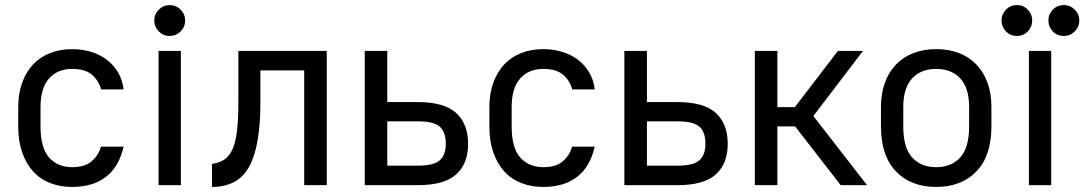

<svg xmlns="http://www.w3.org/2000/svg" viewBox="-20 -731 4281 758"><path d="M265 7Q217 7 177.5 -8.5Q138 -24 110.5 -54.5Q83 -85 67.5 -129.5Q52 -174 52 -232V-308Q52 -362 67.5 -404.5Q83 -447 110.5 -476.5Q138 -506 177.5 -521.5Q217 -537 265 -537Q305 -537 340.5 -526Q376 -515 403 -494Q430 -473 447 -443.5Q464 -414 468 -378H379Q371 -411 344 -435Q317 -459 265 -459Q208 -459 174 -421.5Q140 -384 140 -308V-232Q140 -147 174 -109Q208 -71 265 -71Q317 -71 344 -96Q371 -121 378 -152H468Q450 -73 398.5 -33Q347 7 265 7Z M606 -530H694V0H606ZM650 -589Q625 -589 607 -607Q589 -625 589 -650Q589 -675 607 -693Q625 -711 650 -711Q675 -711 693 -693Q711 -675 711 -650Q711 -625 693 -607Q675 -589 650 -589Z M817 -84Q847 -88 867 -102Q887 -116 899 -144.5Q911 -173 916 -217Q921 -261 921 -325V-530H1270V0H1181V-453H1008V-325Q1008 -154 964 -73.5Q920 7 817 7Z M1420 -530H1509V-328H1629Q1734 -328 1781 -285Q1828 -242 1828 -163Q1828 -85 1781 -42.5Q1734 0 1629 0H1420ZM1629 -77Q1692 -77 1716 -98Q1740 -119 1740 -164Q1740 -210 1716 -231Q1692 -252 1629 -252H1509V-77Z M2125 7Q2077 7 2037.5 -8.5Q1998 -24 1970.5 -54.5Q1943 -85 1927.5 -129.5Q1912 -174 1912 -232V-308Q1912 -362 1927.5 -404.5Q1943 -447 1970.5 -476.5Q1998 -506 2037.5 -521.5Q2077 -537 2125 -537Q2165 -537 2200.5 -526Q2236 -515 2263 -494Q2290 -473 2307 -443.5Q2324 -414 2328 -378H2239Q2231 -411 2204 -435Q2177 -459 2125 -459Q2068 -459 2034 -421.5Q2000 -384 2000 -308V-232Q2000 -147 2034 -109Q2068 -71 2125 -71Q2177 -71 2204 -96Q2231 -121 2238 -152H2328Q2310 -73 2258.5 -33Q2207 7 2125 7Z M2445 -530H2534V-328H2654Q2759 -328 2806 -285Q2853 -242 2853 -163Q2853 -85 2806 -42.5Q2759 0 2654 0H2445ZM2654 -77Q2717 -77 2741 -98Q2765 -119 2765 -164Q2765 -210 2741 -231Q2717 -252 2654 -252H2534V-77Z M2960 -530H3049V-308H3118L3288 -530H3387L3191 -273L3403 0H3299L3119 -232H3049V0H2960Z M3676 7Q3576 7 3517 -54.5Q3458 -116 3458 -232V-308Q3458 -362 3473.5 -404.5Q3489 -447 3517.5 -476.5Q3546 -506 3586 -521.5Q3626 -537 3676 -537Q3726 -537 3766 -521.5Q3806 -506 3834.5 -476.5Q3863 -447 3878.5 -404.5Q3894 -362 3894 -308V-232Q3894 -116 3835 -54.5Q3776 7 3676 7ZM3676 -71Q3736 -71 3771 -109.5Q3806 -148 3806 -232V-308Q3806 -384 3771 -421.5Q3736 -459 3676 -459Q3616 -459 3581 -421.5Q3546 -384 3546 -308V-232Q3546 -148 3581 -109.5Q3616 -71 3676 -71Z M4042 -530H4130V0H4042ZM3994 -589Q3969 -589 3951.5 -607Q3934 -625 3934 -650Q3934 -675 3951.5 -693Q3969 -711 3994 -711Q4020 -711 4037.5 -693Q4055 -675 4055 -650Q4055 -625 4037.5 -607Q4020 -589 3994 -589ZM4180 -589Q4154 -589 4136.5 -607Q4119 -625 4119 -650Q4119 -675 4136.5 -693Q4154 -711 4180 -711Q4205 -711 4223 -693Q4241 -675 4241 -650Q4241 -625 4223 -607Q4205 -589 4180 -589Z"/></svg>

Font: Golos UI
Style: Regular
Weight: 400
Designer: A.Korolkova, Vitaly Kuzmin
Foundry: ParaType Ltd
Version: Version 2.000